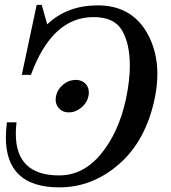

<svg xmlns="http://www.w3.org/2000/svg" viewBox="-20 -768 713 800"><path d="M266.6 -299.8Q238.8 -299.8 223.1 -319.8Q211.9 -333.5 211.9 -353Q211.9 -360.4 213.4 -367.7Q219.7 -396.5 243.4 -415.8Q267.1 -435.1 295.4 -435.1Q323.2 -435.1 339.4 -415.5Q350.1 -402.8 350.1 -381.8Q350.1 -375 348.6 -367.7Q342.8 -339.4 318.8 -319.6Q294.9 -299.8 266.6 -299.8ZM227.1 12.7Q4.4 12.7 4.4 -195.3Q4.4 -224.6 8.8 -258.3H48.8Q45.9 -232.9 45.9 -210.4Q45.9 -37.1 226.6 -37.1Q327.6 -37.1 401.4 -127.2Q475.1 -217.3 504.9 -356Q521 -432.1 521 -493.7Q521 -585.9 488.5 -641.4Q456.1 -696.8 369.6 -696.8Q196.8 -696.8 108.9 -456.1H70.8L132.8 -747.6H153.8L176.8 -666.5Q259.3 -745.6 387.2 -745.6Q526.9 -745.6 592.8 -630.9Q635.7 -555.2 635.7 -460Q635.7 -410.2 624 -355Q586.9 -180.7 475.8 -84Q364.7 12.7 227.1 12.7Z"/></svg>

Font: Munson
Style: Italic
Weight: 400
Italic angle: -12°
Designer: Paul James MIller
Foundry: High-Logic / Made with FontCreator
Version: Version 2.10;May 5, 2019;FontCreator 11.5.0.2430 64-bit